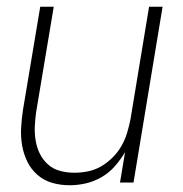

<svg xmlns="http://www.w3.org/2000/svg" viewBox="-20 -540 540 568"><path d="M186 8Q159 8 134.5 1Q110 -6 91 -22.5Q72 -39 61 -61.5Q50 -84 45.5 -109.5Q41 -135 42.5 -162Q44 -189 48 -215L99 -520H139L87 -209Q84 -188 83 -166.5Q82 -145 85.5 -124Q89 -103 98 -85Q107 -67 122 -53.5Q137 -40 157.5 -34.5Q178 -29 200 -29Q220 -29 240 -33Q260 -37 278.5 -47.5Q297 -58 313 -74Q329 -90 339.5 -108.5Q350 -127 356 -147Q362 -167 366 -187L421 -520H461L375 0H335L350 -90Q337 -68 320 -48.5Q303 -29 280.5 -16Q258 -3 234 2.5Q210 8 186 8Z"/></svg>

Font: Iosevka Extralight Oblique
Style: Regular
Weight: 200
Italic angle: -9°
Monospace: yes
Designer: Belleve Invis
Foundry: Belleve Invis
Version: Version 32.5.0; ttfautohint (v1.8.4)